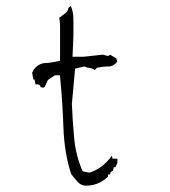

<svg xmlns="http://www.w3.org/2000/svg" viewBox="-20 -608 546 618"><path d="M327.6 -39.1V-46.4H334L335.9 -53.7L343.8 -59.1L346.2 -69.8H351.6L357.9 -84V-97.2H341.8L340.3 -106.9Q324.2 -85 306.2 -71.8Q288.1 -58.6 267.6 -52.2L246.1 -56.6Q224.1 -106.4 218.8 -162.8Q213.4 -219.2 211.4 -273.4Q211.4 -273.9 221.7 -387.2L251.5 -394Q258.8 -391.1 262.2 -390.1Q266.6 -389.2 269 -389.2Q277.3 -388.2 285.6 -382.3L291.5 -389.6Q311 -394 329.6 -394Q344.7 -394 357.4 -409.2L354.5 -419.9L335 -431.6L327.6 -427.7L311 -432.1L249 -425.3H213.4L216.3 -491.2V-546.9Q216.3 -569.3 208 -588.4L200.7 -583L196.3 -570.3L170.9 -550.8L173.3 -527.3V-412.6Q146 -405.8 123.5 -404.8Q104 -403.8 87.9 -383.3L83.5 -373.5L87.4 -352.1H91.3L94.2 -336.4H101.6Q105.5 -336.4 107.7 -334Q109.9 -331.5 110.8 -327.6L118.7 -325.7L123.5 -327.6L134.3 -350.6L156.7 -365.7H172.9Q181.2 -282.7 184.1 -198.2Q187 -115.7 209 -47.9Q219.2 -34.7 225.3 -28.1Q231.4 -21.5 231.9 -20.5Q241.7 -11.2 254.9 -10.3Q276.4 -10.3 293.5 -17.1Q310.5 -23.9 327.6 -39.1Z"/></svg>

Font: Bakudai
Style: Light
Weight: 300
Version: Version 1.48